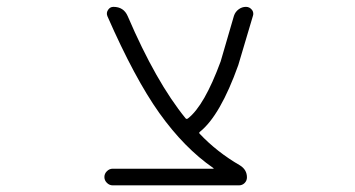

<svg xmlns="http://www.w3.org/2000/svg" viewBox="-20 -565 1040 563"><path d="M605.5 -70.3Q606.4 -70.3 606.4 -71.3Q606.4 -72.3 605.5 -72.3Q520.5 -130.9 447.3 -233.4Q375 -335 294.9 -517.6Q291 -527.3 296.9 -536.1Q302.7 -544.9 312.5 -544.9Q342.8 -544.9 354.5 -517.6Q437.5 -324.2 524.4 -217.8Q527.3 -214.8 531.2 -217.8Q579.1 -254.9 627 -384.8L666 -518.6Q669.9 -530.3 679.7 -537.6Q689.5 -544.9 701.2 -544.9Q711.9 -544.9 718.8 -536.1Q722.7 -531.2 722.7 -524.4Q722.7 -521.5 721.7 -518.6L678.7 -374Q626 -226.6 566.4 -178.7Q562.5 -175.8 565.4 -172.9Q616.2 -119.1 683.6 -80.1Q704.1 -67.4 704.1 -44.9Q704.1 -35.2 697.3 -28.3Q690.4 -21.5 680.7 -21.5H310.5Q300.8 -21.5 293.5 -28.8Q286.1 -36.1 286.1 -45.9Q286.1 -55.7 293.5 -63Q300.8 -70.3 310.5 -70.3Z"/></svg>

Font: Rounded-L Mgen+ 1m light
Style: Regular
Weight: 200
Designer: [Source Han Sans]
Ryoko NISHIZUKA  (kana & ideographs); Paul D. Hunt (Latin, Greek & Cyrillic); Wenlong ZHANG  (bopomofo
Version: Version 1.059.20150602